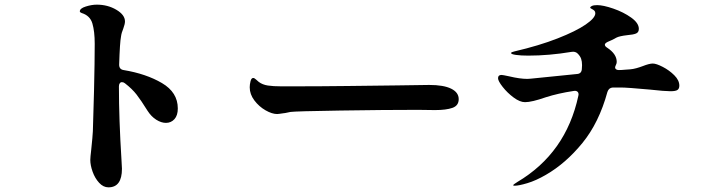

<svg xmlns="http://www.w3.org/2000/svg" viewBox="-20 -788 3040 825"><path d="M511 -487Q608 -471 676 -431Q744 -391 744 -322Q744 -292 729.5 -276Q715 -260 693 -260Q673 -260 651.5 -273.5Q630 -287 614 -312Q586 -357 567 -381.5Q548 -406 517 -430Q511 -435 504 -435Q498 -435 494.5 -430Q491 -425 491 -417V-414Q491 -277 502 -101L504 -63Q504 17 446 17Q424 17 406 -2.5Q388 -22 378 -50Q368 -78 368 -101Q368 -111 372 -145Q378 -202 379 -224Q381 -271 384 -398Q387 -525 387 -600Q387 -653 377 -687Q367 -721 331 -732Q323 -735 323 -739Q323 -752 348.5 -760Q374 -768 396 -768Q443 -768 480 -746Q517 -724 517 -696Q517 -685 510 -666Q502 -647 500 -631Q495 -607 492 -510Q492 -490 511 -487Z M1092 -436Q1108 -424 1131 -420.5Q1154 -417 1189 -417H1231Q1355 -417 1476.5 -418.5Q1598 -420 1685 -421L1824 -423Q1886 -423 1918.5 -407Q1951 -391 1951 -362Q1951 -334 1924 -324.5Q1897 -315 1849 -315L1776 -316Q1633 -316 1441 -313Q1249 -310 1228 -307Q1200 -301 1202 -302Q1176 -298 1171 -298Q1149 -298 1121 -314Q1093 -330 1073 -356.5Q1053 -383 1053 -413Q1053 -425 1056.5 -439Q1060 -453 1068 -453Q1073 -453 1080.5 -446Q1088 -439 1092 -436Z M2899 -420Q2899 -407 2891 -401.5Q2883 -396 2861 -396Q2836 -396 2773 -403Q2674 -412 2648 -412H2613Q2596 -411 2590 -393Q2554 -261 2482.5 -173.5Q2411 -86 2326 -37Q2283 -12 2246 -1Q2209 10 2192 10Q2185 10 2185 8Q2185 5 2203 -6Q2412 -130 2465 -376L2466 -382Q2466 -391 2460 -395Q2454 -399 2444 -397Q2378 -387 2325 -370Q2265 -349 2236 -349Q2214 -349 2187 -369Q2160 -389 2140 -414.5Q2120 -440 2120 -452Q2120 -466 2135 -466Q2140 -466 2168 -460Q2214 -449 2246 -449L2261 -450L2459 -470Q2478 -471 2480 -490Q2481 -498 2481 -508Q2481 -524 2477 -535.5Q2473 -547 2462 -558Q2452 -568 2435 -565Q2339 -549 2250 -549Q2218 -549 2197 -552Q2176 -555 2176 -560Q2176 -564 2190 -567Q2297 -592 2376 -623Q2455 -654 2496.5 -682.5Q2538 -711 2538 -731Q2538 -738 2534 -742Q2530 -746 2523 -749.5Q2516 -753 2516 -755Q2516 -759 2523.5 -762.5Q2531 -766 2546 -766Q2572 -766 2615.5 -751Q2659 -736 2692 -712.5Q2725 -689 2725 -664Q2725 -649 2713 -644Q2701 -639 2676 -637Q2641 -633 2628 -626Q2620 -621 2608 -615.5Q2596 -610 2591 -608Q2579 -602 2579 -596Q2579 -589 2589 -583Q2630 -556 2630 -522Q2630 -516 2627 -510Q2623 -502 2623 -498Q2623 -493 2627.5 -490Q2632 -487 2639 -487Q2651 -487 2665.5 -488.5Q2680 -490 2687 -490Q2700 -491 2714.5 -495Q2729 -499 2742 -504Q2770 -515 2785 -515Q2800 -515 2828 -500.5Q2856 -486 2877.5 -464.5Q2899 -443 2899 -420Z"/></svg>

Font: Shippori Antique B1
Style: Regular
Weight: 400
Designer: FONTDASU
Foundry: FONTDASU / Google Inc. / but / Adobe
Version: Version 2.001